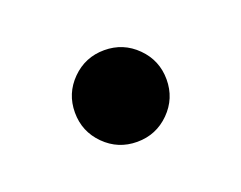

<svg xmlns="http://www.w3.org/2000/svg" viewBox="-41 -376 321 256"><g transform="rotate(-20 120.0 -248.0)"><path d="M120 -183Q93 -183 74 -202Q55 -221 55 -248Q55 -275 74 -294Q93 -313 120 -313Q147 -313 166 -294Q185 -275 185 -248Q185 -221 166 -202Q147 -183 120 -183Z"/></g></svg>

Font: Atkinson Hyperlegible Next
Style: Italic
Weight: 400
Italic angle: -12°
Designer: Elliott Scott, Megan Eiswerth, Linus Boman, Theodore Petrosky, Letters from Sweden
Foundry: Applied Design Works, Letters from Sweden
Version: Version 2.001